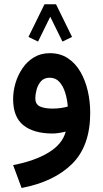

<svg xmlns="http://www.w3.org/2000/svg" viewBox="-20 -645 499 929"><path d="M328.6 -466.3 282.2 -443.8 223.1 -564 164.1 -443.8 117.7 -466.3 195.3 -624.5H251ZM416.5 -99.1Q416.5 61 329.1 147.7Q241.7 234.4 84.5 264.6L43.5 153.8Q147.9 133.8 215.1 93Q282.2 52.2 297.9 -8.3Q282.7 -4.4 265.6 -1.7Q248.5 1 234.4 1Q143.6 1 93.5 -38.8Q43.5 -78.6 43.5 -165.5Q43.5 -203.6 54.9 -242.7Q66.4 -281.7 88.9 -314.7Q111.3 -347.7 144.5 -367.7Q177.7 -387.7 221.2 -387.7Q271.5 -387.7 308.3 -363.3Q345.2 -338.9 369.1 -297.4Q393.1 -255.9 404.8 -204.6Q416.5 -153.3 416.5 -99.1ZM233.9 -119.6Q254.9 -119.6 273.9 -122.3Q293 -125 308.1 -129.4Q305.2 -165.5 295.2 -197.3Q285.2 -229 267.1 -249Q249 -269 220.2 -269Q193.4 -269 178.2 -251.7Q163.1 -234.4 157 -211.2Q150.9 -188 150.9 -169.9Q150.9 -140.1 173.3 -129.9Q195.8 -119.6 233.9 -119.6Z"/></svg>

Font: Vazirmatn RD UI FD SemiBold
Style: Regular
Weight: 600
Designer: Saber Rastikerdar
Foundry: Saber Rastikerdar
Version: Version 33.003